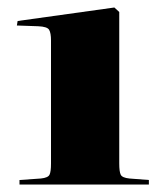

<svg xmlns="http://www.w3.org/2000/svg" viewBox="-20 -866 430 512"><path d="M32 -374V-386L89 -390Q108 -392 112 -400Q116 -408 116 -430V-758Q116 -778 111 -786.5Q106 -795 82 -796L25 -798L27 -810L285 -846L298 -834V-430Q298 -408 302 -400Q306 -392 325 -390L377 -386V-374Z"/></svg>

Font: Literata 72pt Black
Style: Regular
Weight: 900
Designer: Latin by Veronika Burian and Jose Scaglione. Greek by Irene Vlachou. Cyrillic by Vera Evstafieva.
Foundry: TypeTogether
Version: Version 3.002